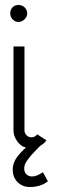

<svg xmlns="http://www.w3.org/2000/svg" viewBox="-20 -586 229 769"><path d="M89 -532Q89 -519 78 -508.5Q67 -498 54 -498Q41 -498 31 -508Q21 -518 21 -532Q21 -547 30 -556.5Q39 -566 54 -566Q69 -566 79 -556Q89 -546 89 -532ZM77 89Q77 104 86 112.5Q95 121 110 121L112 120Q112 120 114 120H118Q132 116 138 112L152 104L172 140Q143 163 100 163Q70 163 50.5 143.5Q31 124 31 93Q31 64 53 37Q61 27 74 14L84 5Q64 1 49 -20Q34 -41 34 -64V-400H78V-64Q78 -52 86.5 -44Q95 -36 106 -36Q120 -36 129 -48L166 -24Q157 -11 140 -1L119 21Q96 44 83 66Q77 77 77 89Z"/></svg>

Font: Bhavuka
Style: Regular
Weight: 400
Version: 2.94.0; ttfautohint (v1.2) -l 7 -r 28 -G 50 -x 13 -D deva -f